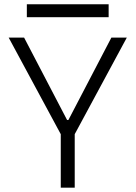

<svg xmlns="http://www.w3.org/2000/svg" viewBox="-20 -867 626 887"><path d="M260.7 0V-247.1L20 -693.4H91.3L290 -312.5H295.9L494.6 -693.4H565.9L325.2 -247.1V0ZM104 -787.6V-847.2H481.9V-787.6Z"/></svg>

Font: CaskaydiaCove NFP Light
Style: Regular
Weight: 300
Designer: Aaron Bell
Foundry: Saja Typeworks
Version: Version 2111.001; VTT 6.35;Nerd Fonts 3.1.1